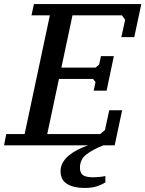

<svg xmlns="http://www.w3.org/2000/svg" viewBox="-41 -720 720 951"><path d="M659 -700H127L115 -644H206L81 -56H-10L-21 0H395C377 6 359.7 13.3 343 22C326.3 30.7 311.8 40.2 299.5 50.5C287.2 60.8 277.3 72.5 270 85.5C262.7 98.5 259 112.7 259 128C259 157.3 270 178.5 292 191.5C314 204.5 342.7 211 378 211C402.7 211 423.3 208.2 440 202.5C456.7 196.8 470.3 190.3 481 183V152C461.7 156 440.7 158 418 158C396 158 380 154.5 370 147.5C360 140.5 355 128 355 110C355 82.7 366 60.7 388 44C410 27.3 437.7 12.7 471 0H527L564 -174H500L479 -76L455 -56H193L251 -329H420L432 -313L423 -271H487L523 -442H459L450 -400L432 -385H263L318 -644H563L579 -622L560 -536H624Z"/></svg>

Font: PT Serif Caption
Style: Italic
Weight: 400
Italic angle: -12°
Designer: A.Korolkova, O.Umpeleva, V.Yefimov
Foundry: ParaType Ltd
Version: Version 1.000W OFL